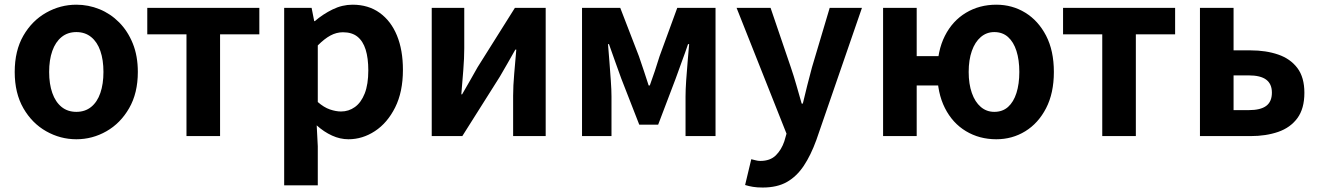

<svg xmlns="http://www.w3.org/2000/svg" viewBox="-20 -594 5755 838"><path d="M313.3 13.8Q243.3 13.8 181.6 -21.1Q119.9 -55.9 82 -121.7Q44.2 -187.5 44.2 -279.9Q44.2 -372.8 82 -438.4Q119.9 -503.9 181.6 -538.7Q243.3 -573.5 313.3 -573.5Q365.7 -573.5 414.1 -553.9Q462.4 -534.2 500 -496.4Q537.6 -458.5 559.6 -404.2Q581.6 -349.8 581.6 -279.9Q581.6 -187.5 543.6 -121.7Q505.7 -55.9 444.5 -21.1Q383.3 13.8 313.3 13.8ZM313.3 -105.8Q351.3 -105.8 377.9 -127.3Q404.5 -148.9 418 -188.2Q431.5 -227.4 431.5 -279.9Q431.5 -332.7 418 -371.7Q404.5 -410.7 377.9 -432.3Q351.3 -454 313.3 -454Q275.2 -454 248.7 -432.3Q222.1 -410.7 208.3 -371.7Q194.5 -332.7 194.5 -279.9Q194.5 -227.4 208.3 -188.2Q222.1 -148.9 248.7 -127.3Q275.2 -105.8 313.3 -105.8Z M793.9 0V-444.1H622.8V-559.8H1111.9V-444.1H940.5V0Z M1220.3 214.9V-559.8H1340L1351.4 -501.9H1354.2Q1389.3 -532.1 1431.5 -552.8Q1473.7 -573.5 1518.8 -573.5Q1587.7 -573.5 1637 -538.1Q1686.4 -502.6 1712.5 -439.1Q1738.6 -375.6 1738.6 -288.9Q1738.6 -192.9 1704.6 -125Q1670.5 -57.1 1616.3 -21.7Q1562.2 13.8 1500.7 13.8Q1464.5 13.8 1429.4 -2.2Q1394.2 -18.1 1362.3 -46.8L1367 44.4V214.9ZM1468.6 -107.4Q1502 -107.4 1529.1 -126.9Q1556.2 -146.4 1571.9 -186.2Q1587.5 -226.1 1587.5 -286.6Q1587.5 -340.3 1575.9 -377.5Q1564.2 -414.6 1540.1 -433.9Q1516.1 -453.2 1476.8 -453.2Q1448.5 -453.2 1422.2 -439Q1396 -424.9 1367 -395.7V-148.7Q1393.7 -125.3 1420 -116.3Q1446.2 -107.4 1468.6 -107.4Z M1864.3 0V-559.8H2006.3V-383.2Q2006.3 -340.9 2002.1 -287.8Q1997.9 -234.6 1993.5 -182.4H1997Q2011.6 -208.2 2031.2 -241.8Q2050.7 -275.5 2064.4 -300.5L2227.4 -559.8H2361.7V0H2219.6V-176.4Q2219.6 -218.8 2224.3 -272Q2229 -325.2 2233.4 -377.4H2229.2Q2214.7 -352.4 2195.4 -317.9Q2176.2 -283.5 2161.5 -259.3L1997.8 0Z M2520.3 0V-559.8H2687.1L2768.6 -348.7Q2780.2 -314.7 2790.7 -283.4Q2801.2 -252.1 2811.1 -221H2816.1Q2827.2 -252.1 2837.9 -283.4Q2848.6 -314.7 2858.8 -348.7L2936 -559.8H3103V0H2972.1V-172.9Q2972.1 -201.5 2974.9 -243.4Q2977.8 -285.4 2981.5 -328.1Q2985.2 -370.9 2987.8 -401.4H2983Q2971 -365.6 2956 -325.5Q2941 -285.5 2929 -250.9L2852.6 -49.9H2770.1L2691.7 -250.9Q2679.7 -285.5 2664.7 -325.9Q2649.7 -366.4 2637.9 -401.4H2633.7Q2636.3 -370.9 2639.6 -328.1Q2643 -285.4 2645.9 -243.4Q2648.9 -201.5 2648.9 -172.9V0Z M3308.8 224.5Q3284.1 224.5 3266.2 221.5Q3248.3 218.5 3232.1 213.5L3259 100.9Q3267 102.6 3277.5 105.5Q3287.9 108.4 3298.3 108.4Q3341.3 108.4 3366 84.2Q3390.6 60 3403.2 22.8L3412.8 -10.6L3194.8 -559.8H3343.2L3431.7 -300Q3444.7 -262.1 3456 -222.2Q3467.2 -182.3 3479 -141.9H3484Q3493.1 -181.5 3503.4 -221.4Q3513.7 -261.3 3523.9 -300L3601.3 -559.8H3742.1L3543 17.1Q3519.1 83 3488.3 129.4Q3457.5 175.8 3414.7 200.2Q3372 224.5 3308.8 224.5Z M3834.3 0V-559.8H3981V-349.1H4100.1V-220.9H3981V0ZM4328.4 13.8Q4254.7 13.8 4196 -21.5Q4137.3 -56.7 4104.1 -122.5Q4070.8 -188.3 4070.8 -279.9Q4070.8 -372.1 4104.1 -437.6Q4137.3 -503.1 4196 -538.3Q4254.7 -573.5 4328.4 -573.5Q4398 -573.5 4454.8 -538.7Q4511.6 -503.9 4545.7 -438.4Q4579.7 -372.8 4579.7 -279.9Q4579.7 -187.5 4545.7 -121.7Q4511.6 -55.9 4454.8 -21.1Q4398 13.8 4328.4 13.8ZM4319.6 -105.8Q4355.7 -105.8 4379.8 -127.3Q4403.9 -148.9 4416.4 -188.2Q4428.9 -227.4 4428.9 -279.9Q4428.9 -332.7 4416.4 -371.7Q4403.9 -410.7 4379.8 -432.3Q4355.7 -454 4319.6 -454Q4285.9 -454 4260.7 -432.3Q4235.4 -410.7 4221.7 -371.7Q4207.9 -332.7 4207.9 -279.9Q4207.9 -227.4 4221.7 -188.2Q4235.4 -148.9 4260.7 -127.3Q4285.9 -105.8 4319.6 -105.8Z M4790.9 0V-444.1H4619.8V-559.8H5108.9V-444.1H4937.5V0Z M5217.3 0V-559.8H5364V-374.2H5438.1Q5505.5 -374.2 5558.8 -355.9Q5612 -337.6 5642.6 -297Q5673.1 -256.4 5673.1 -189Q5673.1 -120 5642.6 -78.4Q5612 -36.8 5558.8 -18.4Q5505.5 0 5438.1 0ZM5364 -113.3H5429.4Q5481.9 -113.3 5506.6 -131.9Q5531.3 -150.5 5531.3 -189.8Q5531.3 -227.5 5506.6 -246.2Q5481.9 -265 5429.4 -265H5364Z"/></svg>

Font: Shanggu Sans SC VF
Style: Regular
Weight: 250
Designer: GuiWonder
Version: Version 1.021